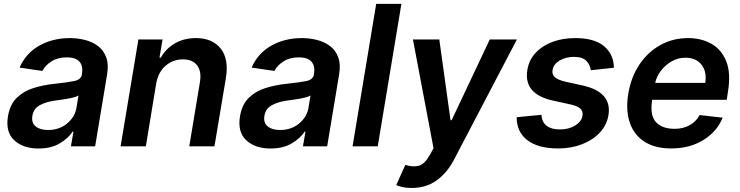

<svg xmlns="http://www.w3.org/2000/svg" viewBox="-20 -747 3778 980"><path d="M176.1 11Q98.4 11 52.9 -30.9Q7.5 -72.8 20.6 -153.1Q30.9 -214.5 66.2 -248.4Q101.6 -282.3 151.5 -297.8Q201.3 -313.2 255 -318.9Q328.1 -326.7 361 -333.8Q393.8 -340.9 398.4 -367.9V-370Q404.8 -410.2 385.7 -432.2Q366.5 -454.2 321.7 -454.2Q274.9 -454.2 242.9 -433.8Q210.9 -413.4 196.4 -384.9L79.9 -402Q112.9 -476.6 181.6 -514.6Q250.4 -552.6 336.3 -552.6Q375.4 -552.6 412.8 -543.3Q450.3 -534.1 479.2 -512.8Q508.2 -491.5 521.8 -455.3Q535.5 -419 526.3 -365.1L465.6 0H342L354.8 -74.9H350.5Q327.8 -40.5 284.1 -14.7Q240.4 11 176.1 11ZM224.8 -83.5Q282.7 -83.5 322.6 -116.8Q362.6 -150.2 370 -195.7L380.7 -259.9Q371.4 -253.2 348.7 -248Q326 -242.9 301 -239.3Q275.9 -235.8 258.9 -233.3Q214.8 -227.3 182.9 -209.9Q150.9 -192.5 145.2 -155.2Q139.6 -120 162.1 -101.7Q184.7 -83.5 224.8 -83.5Z M777 -319.6 724.4 0H595.5L686.4 -545.5H809.7L794 -452.8H800.8Q826.3 -498.6 872.7 -525.6Q919 -552.6 980.1 -552.6Q1063.9 -552.6 1106.5 -499.1Q1149.1 -445.7 1132.8 -347.3L1074.6 0H946L1000.4 -327.4Q1009.6 -381.7 986.7 -412.8Q963.8 -443.9 913.4 -443.9Q862.9 -443.9 825.1 -411.4Q787.3 -378.9 777 -319.6Z M1360.4 11Q1282.7 11 1237.2 -30.9Q1191.8 -72.8 1204.9 -153.1Q1215.2 -214.5 1250.5 -248.4Q1285.9 -282.3 1335.8 -297.8Q1385.7 -313.2 1439.3 -318.9Q1512.4 -326.7 1545.3 -333.8Q1578.1 -340.9 1582.7 -367.9V-370Q1589.1 -410.2 1570 -432.2Q1550.8 -454.2 1506 -454.2Q1459.2 -454.2 1427.2 -433.8Q1395.2 -413.4 1380.7 -384.9L1264.2 -402Q1297.2 -476.6 1365.9 -514.6Q1434.7 -552.6 1520.6 -552.6Q1559.7 -552.6 1597.1 -543.3Q1634.6 -534.1 1663.5 -512.8Q1692.5 -491.5 1706.1 -455.3Q1719.8 -419 1710.6 -365.1L1649.9 0H1526.3L1539.1 -74.9H1534.8Q1512.1 -40.5 1468.4 -14.7Q1424.7 11 1360.4 11ZM1409.1 -83.5Q1467 -83.5 1506.9 -116.8Q1546.9 -150.2 1554.3 -195.7L1565 -259.9Q1555.8 -253.2 1533 -248Q1510.3 -242.9 1485.3 -239.3Q1460.2 -235.8 1443.2 -233.3Q1399.1 -227.3 1367.2 -209.9Q1335.2 -192.5 1329.5 -155.2Q1323.9 -120 1346.4 -101.7Q1369 -83.5 1409.1 -83.5Z M2028.8 -727.3 1908 0H1779.5L1900.2 -727.3Z M2081 212.4Q2052.9 212.4 2032.5 207.4Q2012.1 202.4 2002.5 197.8L2048.7 94.8Q2088.8 106.9 2117.7 98.9Q2146.7 90.9 2172.6 46.2L2192.8 9.6L2087.7 -545.5H2222.3L2279.5 -133.5H2285.2L2479.8 -545.5H2618.3L2295.8 71Q2261.7 135.3 2208.6 173.8Q2155.5 212.4 2081 212.4Z M3113.6 -401.3 2995.4 -388.5Q2992.5 -415.8 2972.8 -436.3Q2953.1 -456.7 2909.8 -456.7Q2867.9 -456.7 2836.3 -437.9Q2804.7 -419 2800.4 -389.6Q2796.5 -367.9 2811.1 -353.9Q2825.6 -339.8 2865.1 -330.3L2955.3 -310.4Q3104.8 -276.6 3085.6 -158.7Q3077.1 -108.3 3041.4 -70.1Q3005.7 -32 2950.6 -10.7Q2895.6 10.7 2828.5 10.7Q2726.6 10.7 2671.7 -31.6Q2616.8 -73.9 2617.2 -148.8L2743.6 -160.9Q2745.7 -123.9 2769.7 -105.3Q2793.7 -86.6 2835.6 -86.3Q2883.2 -85.9 2916 -106.5Q2948.9 -127.1 2953.1 -156.2Q2957 -178.3 2942.6 -192.1Q2928.3 -206 2891.3 -214.1L2801.8 -233.7Q2650.6 -267 2671.9 -391.3Q2680.4 -441.1 2713.6 -477.1Q2746.8 -513.1 2799 -532.8Q2851.2 -552.6 2915.8 -552.6Q3013.5 -552.6 3062.7 -511.7Q3111.9 -470.9 3113.6 -401.3Z M3405.2 10.7Q3323.2 10.7 3269.5 -23.8Q3215.9 -58.2 3194.4 -121.3Q3172.9 -184.3 3187.1 -269.5Q3201 -353.7 3243.6 -417.4Q3286.2 -481.2 3350.3 -516.9Q3414.4 -552.6 3492.2 -552.6Q3559.3 -552.6 3611.2 -523.4Q3663 -494.3 3687.1 -433.4Q3711.3 -372.5 3695.3 -277L3689.3 -237.6H3308.9L3308.6 -235.8Q3296.5 -159.1 3327.6 -124.3Q3358.7 -89.5 3423.7 -89.5Q3465.9 -89.5 3498.9 -107.2Q3532 -125 3551.1 -159.8L3668.7 -146.3Q3639.6 -75.3 3570.1 -32.3Q3500.7 10.7 3405.2 10.7ZM3324.2 -324.2H3579.5Q3588.8 -380 3561.1 -416.2Q3533.4 -452.4 3477.6 -452.4Q3440.7 -452.4 3408.4 -433.9Q3376.1 -415.5 3353.7 -386.2Q3331.3 -356.9 3324.2 -324.2Z"/></svg>

Font: Inter UI Semi Bold
Style: Italic
Weight: 600
Italic angle: -9.39999°
Designer: Rasmus Andersson
Foundry: rsms
Version: 3.2;8d6f07862